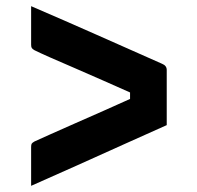

<svg xmlns="http://www.w3.org/2000/svg" viewBox="-20 -611 640 623"><path d="M521 -205Q456 -176 381.5 -142.5Q307 -109 230.5 -74.5Q154 -40 81 -8V-134Q81 -142 83 -145Q85 -148 92 -152Q108 -159 143 -175Q178 -191 223 -210.5Q268 -230 315 -251Q362 -272 402 -290V-311Q361 -329 314 -350Q267 -371 222.5 -390Q178 -409 143 -424.5Q108 -440 92 -448Q85 -452 83 -455.5Q81 -459 81 -466V-591Q188 -545 294 -498Q400 -451 506 -404Q521 -398 521 -384Z"/></svg>

Font: Recursive Mn Lnr St
Style: Bold
Weight: 700
Monospace: yes
Version: Version 1.079;hotconv 1.0.112;makeotfexe 2.5.65598; ttfautoh